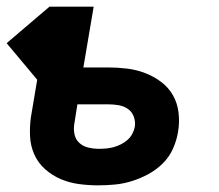

<svg xmlns="http://www.w3.org/2000/svg" viewBox="-38 -550 658 578"><path d="M257 8Q228 8 199 4Q170 0 144.5 -11Q119 -22 98 -40.5Q77 -59 65.5 -84.5Q54 -110 52.5 -139Q51 -168 55 -197L74 -310L-18 -420L111 -530H244L213 -347H286Q316 -347 344.5 -343.5Q373 -340 399 -330Q425 -320 447 -303.5Q469 -287 482.5 -263.5Q496 -240 499.5 -211Q503 -182 498 -153Q494 -128 483 -103Q472 -78 452.5 -58.5Q433 -39 409 -26Q385 -13 359.5 -5Q334 3 308.5 5.5Q283 8 257 8ZM259 -102Q271 -102 282 -103Q293 -104 304 -107Q315 -110 326 -115.5Q337 -121 346 -129Q355 -137 360.5 -147.5Q366 -158 368 -169Q370 -185 364.5 -199.5Q359 -214 346.5 -222.5Q334 -231 318 -233.5Q302 -236 286 -236H195L186 -179Q183 -163 186 -147Q189 -131 200 -120.5Q211 -110 227 -106Q243 -102 259 -102Z"/></svg>

Font: Iosevka Curly XBdEx
Style: Italic
Weight: 800
Width: 7
Italic angle: -9°
Monospace: yes
Designer: Belleve Invis
Foundry: Belleve Invis
Version: Version 11.1.0; ttfautohint (v1.8.3)